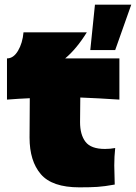

<svg xmlns="http://www.w3.org/2000/svg" viewBox="-20 -795 584 825"><path d="M388 -775H544L475 -580H368ZM353 -656Q309 -585 260 -544H493V-367Q401 -373 325 -376L324 -270Q324 -216 347.5 -185.5Q371 -155 431 -155Q454 -155 475 -159Q471 -122 471 -84Q471 -66 473 -2Q429 6 399 8Q369 10 321 10Q204 10 155.5 -46.5Q107 -103 107 -204L108 -373Q61 -371 10 -367V-544Q38 -544 57.5 -577Q77 -610 81 -656Z"/></svg>

Font: Mantou Sans
Style: Regular
Weight: 400
Designer: Mant0u / artakana
Foundry: Mant0u / artakana
Version: Version 1.001;October 22, 2023;FontCreator 14.0.0.2901 64-bi